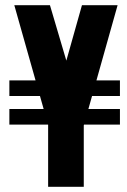

<svg xmlns="http://www.w3.org/2000/svg" viewBox="-20 -718 489 738"><path d="M165 0V-238L35 -698H172L235 -485L295 -698H432L302 -236V0ZM16 -239V-299H441V-239ZM16 -349V-409H441V-349Z"/></svg>

Font: Stick No Bills ExtraBold
Style: Regular
Weight: 800
Version: Version 2.000